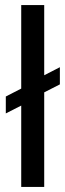

<svg xmlns="http://www.w3.org/2000/svg" viewBox="-20 -740 259 760"><path d="M113 -347 3 -291V-358L112 -414ZM112 -420 217 -474V-406L113 -353ZM64 0V-720H155V0Z"/></svg>

Font: Instrument Sans Condensed Medium
Style: Regular
Weight: 500
Width: 3
Designer: Rodrigo Fuenzalida
Foundry: fragTYPE
Version: Version 1.000;gftools[0.9.28]